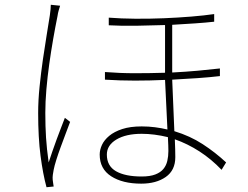

<svg xmlns="http://www.w3.org/2000/svg" viewBox="-20 -766 1040 805"><path d="M232 -742 193 -746Q193 -738 192 -727Q191 -716 189 -702Q184 -669 176 -621Q168 -573 160 -517.5Q152 -462 146 -403.5Q140 -345 140 -292Q140 -189 150 -112.5Q160 -36 175 19L205 16Q204 11 203 3Q202 -5 201 -12Q200 -22 201.5 -33Q203 -44 205 -54Q208 -70 216 -95.5Q224 -121 234.5 -149.5Q245 -178 255.5 -206Q266 -234 274 -255L252 -272Q245 -254 236 -230.5Q227 -207 217.5 -181.5Q208 -156 199.5 -131Q191 -106 184 -85Q176 -142 173 -189Q170 -236 170 -293Q170 -339 174.5 -391.5Q179 -444 186.5 -497.5Q194 -551 203 -602.5Q212 -654 221 -698Q223 -712 226 -722ZM902 -447V-479Q859 -474 809 -469.5Q759 -465 702 -462V-662Q753 -665 798 -668Q843 -671 878 -675V-707Q837 -701 782 -696.5Q727 -692 667 -689.5Q607 -687 547 -687.5Q487 -688 436 -692V-660Q490 -657 550.5 -658Q611 -659 672 -661V-461Q609 -459 546 -459Q483 -459 420 -464V-432Q483 -428 546 -428Q609 -428 672 -431Q674 -383 677 -327Q680 -271 682 -223Q657 -229 630 -232.5Q603 -236 574 -236Q526 -236 492.5 -225Q459 -214 438 -196.5Q417 -179 407.5 -158.5Q398 -138 398 -118Q398 -58 446 -27Q494 4 572 4Q635 4 675 -24Q715 -52 715 -107Q715 -121 714.5 -140Q714 -159 713 -182Q767 -163 816.5 -131Q866 -99 909 -54L928 -85Q883 -127 830 -161.5Q777 -196 711 -216Q709 -267 706.5 -324Q704 -381 702 -432Q759 -435 809.5 -438.5Q860 -442 902 -447ZM686 -133Q686 -111 681.5 -91.5Q677 -72 665 -57.5Q653 -43 631 -34.5Q609 -26 574 -26Q505 -26 466.5 -48Q428 -70 428 -118Q428 -157 468 -181Q508 -205 574 -205Q600 -205 627.5 -201.5Q655 -198 684 -191Q685 -172 685.5 -157Q686 -142 686 -133Z"/></svg>

Font: Spoqa Han Sans Neo Thin
Style: Regular
Weight: 100
Designer: [Spoqa Han Sans Neo] Dong-huui Kim  Younghwa Kang  Yujin Lee  [Noto Sans] Ryoko NISHIZUKA  (kana & ideographs); Paul D. 
Foundry: Spoqa (http://www.spoqa-han-sans.com)
Version: Version 1.100;hotconv 1.0.109;makeotfexe 2.5.65596